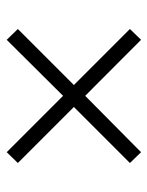

<svg xmlns="http://www.w3.org/2000/svg" viewBox="48 -570 450 586"><g transform="rotate(-90 273.0 -277.0)"><path d="M273.5 -309.5 444.5 -481.5 477.5 -447.5 306.5 -276.5 477.5 -105.5 444.5 -71.5 273.5 -242 101.5 -71.5 68.5 -105.5 239.5 -276.5 68.5 -447.5 101.5 -481.5Z"/></g></svg>

Font: Overused Grotesk Light
Style: Regular
Weight: 300
Version: Version 0.004